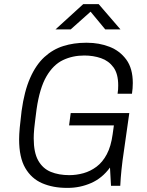

<svg xmlns="http://www.w3.org/2000/svg" viewBox="-20 -904 717 934"><path d="M305 10Q238 10 185.5 -12.5Q133 -35 103 -86.5Q73 -138 73 -226Q73 -249 76 -282.5Q79 -316 85 -364Q98 -460 126.5 -524.5Q155 -589 196 -626.5Q237 -664 288 -680Q339 -696 397 -696H404Q462 -696 512.5 -676.5Q563 -657 594.5 -614Q626 -571 626 -500Q626 -487 625 -474.5Q624 -462 622 -448H552Q554 -459 554.5 -469.5Q555 -480 555 -489Q555 -545 532 -576.5Q509 -608 471.5 -621Q434 -634 390 -634Q333 -634 286 -611.5Q239 -589 206 -532.5Q173 -476 158 -373Q154 -341 151 -318Q148 -295 146.5 -279Q145 -263 144.5 -251.5Q144 -240 144 -231Q144 -162 166 -123Q188 -84 227 -68Q266 -52 317 -52Q352 -52 386 -61.5Q420 -71 449.5 -93Q479 -115 499.5 -153.5Q520 -192 528 -251L534 -294H316L324 -354H609L576 -122Q570 -73 567.5 -40Q565 -7 565 0H520L515 -89Q477 -37 423 -13.5Q369 10 310 10ZM250 -761 385 -884H460L566 -761H492L410 -860H435L324 -761Z"/></svg>

Font: Chivo Medium ExtraLight
Style: Italic
Weight: 250
Italic angle: -8.05°
Version: Version 2.002